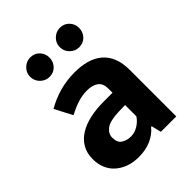

<svg xmlns="http://www.w3.org/2000/svg" viewBox="-200 -790 907 907"><g transform="rotate(-45 253.0 -337.0)"><path d="M68 -435Q111 -460 159 -473.5Q207 -487 261 -487Q304 -487 339.5 -477Q375 -467 400.5 -445.5Q426 -424 439.5 -390.5Q453 -357 453 -310V0H350L338 -49H334Q311 -21 275.5 -5Q240 11 193 11Q154 11 124 -0.5Q94 -12 73 -31.5Q52 -51 41.5 -78Q31 -105 31 -136Q31 -177 48.5 -206.5Q66 -236 97 -255Q128 -274 169.5 -283Q211 -292 259 -292H319V-321Q319 -354 298.5 -369.5Q278 -385 241 -385Q212 -385 181.5 -376Q151 -367 114 -347ZM320 -209 277 -208Q216 -206 192 -187.5Q168 -169 168 -143Q168 -109 188.5 -96.5Q209 -84 235 -84Q261 -84 284.5 -99Q308 -114 320 -134ZM97 -621Q97 -647 116.5 -666Q136 -685 162 -685Q190 -685 208 -666Q226 -647 226 -621Q226 -593 208 -574Q190 -555 162 -555Q136 -555 116.5 -574Q97 -593 97 -621ZM295 -621Q295 -647 314.5 -666Q334 -685 360 -685Q388 -685 406 -666Q424 -647 424 -621Q424 -593 406 -574Q388 -555 360 -555Q334 -555 314.5 -574Q295 -593 295 -621Z"/></g></svg>

Font: Mukta Mahee
Style: Bold
Weight: 700
Designer: Shuchita Grover, Noopur Datye, Girish Dalvi, Yashodeep Gholap
Foundry: Ek Type
Version: Version 2.538;PS 1.000;hotconv 16.6.51;makeotf.lib2.5.65220;